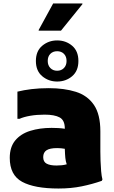

<svg xmlns="http://www.w3.org/2000/svg" viewBox="-20 -1070 656 1102"><path d="M316 12Q178 12 107 -26.5Q36 -65 36 -164Q36 -226 67.5 -264Q99 -302 153.5 -319Q208 -336 276 -336Q295 -336 314 -335Q333 -334 352 -331V-332Q352 -380 322.5 -396Q293 -412 236 -412Q191 -412 153.5 -405.5Q116 -399 92 -388H80V-544Q116 -553 161 -558.5Q206 -564 260 -564Q349 -564 415.5 -543Q482 -522 519 -468Q556 -414 556 -316V-200Q556 -178 557 -147.5Q558 -117 560.5 -87.5Q563 -58 568 -40L564 -32Q510 -13 449 -0.5Q388 12 316 12ZM228 -168Q228 -141 248 -130.5Q268 -120 304 -120Q319 -120 334 -121.5Q349 -123 363 -127Q357 -144 355 -163.5Q353 -183 352 -216Q330 -220 308 -220Q266 -220 247 -207.5Q228 -195 228 -168ZM308 -602Q259 -602 222.5 -632.5Q186 -663 186 -720Q186 -777 222.5 -807.5Q259 -838 308 -838Q358 -838 394 -807.5Q430 -777 430 -720Q430 -663 394 -632.5Q358 -602 308 -602ZM308 -664Q332 -664 347 -679.5Q362 -695 362 -720Q362 -746 347 -761Q332 -776 308 -776Q284 -776 269 -761Q254 -746 254 -720Q254 -695 269 -679.5Q284 -664 308 -664ZM202 -894V-898L285 -1050H453V-1046L330 -894Z"/></svg>

Font: Kufam Black
Style: Regular
Weight: 900
Designer: Wael Morcos, Artur Schmal
Foundry: Original Type
Version: Version 1.301; ttfautohint (v1.8.3)